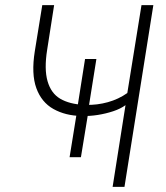

<svg xmlns="http://www.w3.org/2000/svg" viewBox="-20 -725 646 745"><path d="M417 0 467 -317Q448 -303 419.5 -293.5Q391 -284 359.5 -279Q328 -274 298 -275L322 -286L294 -115H250L278 -288L296 -275Q234 -276 187.5 -302Q141 -328 121 -383Q101 -438 115 -526L144 -705H190L163 -532Q151 -457 164.5 -410Q178 -363 213.5 -342Q249 -321 306 -318L280 -306L310 -496H354L324 -308L314 -318Q357 -317 398.5 -328.5Q440 -340 474 -364L529 -705H575L463 0Z"/></svg>

Font: Nunito Sans 7pt Condensed ExtraLight
Style: Italic
Weight: 250
Width: 3
Italic angle: -9°
Designer: Vernon Adams
Foundry: Vernon Adams
Version: Version 3.101;gftools[0.9.27]